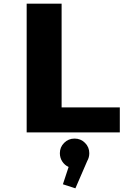

<svg xmlns="http://www.w3.org/2000/svg" viewBox="-20 -720 750 1044"><path d="M315 -136H631.5V0H125V-700H315ZM465.5 113Q465.5 136 454.5 155L390 304L322 282L353 188Q331.5 178 318.5 158Q305.5 138 305.5 113Q305.5 80 328.8 56.8Q352 33.5 385.5 33.5Q419 33.5 442.2 56.8Q465.5 80 465.5 113Z"/></svg>

Font: League Mono ExtraBold
Style: Regular
Weight: 800
Width: 6
Designer: Tyler Finck
Foundry: The League of Moveable Type / Tyler Finck
Version: Version 2.210